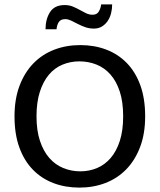

<svg xmlns="http://www.w3.org/2000/svg" viewBox="-20 -844 726 873"><path d="M345 -639Q409 -639 463 -618.5Q517 -598 556.5 -557.5Q596 -517 618 -456.5Q640 -396 640 -315Q640 -236 617 -175.5Q594 -115 554 -74Q514 -33 459.5 -12Q405 9 341 9Q277 9 223 -11.5Q169 -32 129.5 -72.5Q90 -113 68 -173.5Q46 -234 46 -315Q46 -394 69 -454.5Q92 -515 132 -556Q172 -597 226.5 -618Q281 -639 345 -639ZM146 -315Q146 -251 161.5 -204Q177 -157 204 -126Q231 -95 267.5 -80Q304 -65 345 -65Q386 -65 421.5 -80Q457 -95 483.5 -126Q510 -157 525 -204Q540 -251 540 -315Q540 -381 524.5 -428Q509 -475 482 -505.5Q455 -536 418.5 -550.5Q382 -565 341 -565Q300 -565 264 -550Q228 -535 202 -504Q176 -473 161 -426Q146 -379 146 -315ZM187 -711Q187 -757 207.5 -789Q228 -821 274 -821Q295 -821 311.5 -814Q328 -807 342.5 -799Q357 -791 371 -784Q385 -777 401 -777Q421 -777 429.5 -792Q438 -807 440 -824H490Q490 -803 485 -783.5Q480 -764 469.5 -748.5Q459 -733 443.5 -723.5Q428 -714 407 -714Q386 -714 367.5 -720.5Q349 -727 333 -735.5Q317 -744 303 -750.5Q289 -757 277 -757Q256 -757 247.5 -744Q239 -731 237 -711Z"/></svg>

Font: Ek Mukta
Style: Regular
Weight: 400
Designer: Girish Dalvi and Yashodeep Gholap
Foundry: Ek Type
Version: Version 2.538;PS 1.001;hotconv 16.6.51;makeotf.lib2.5.65220;